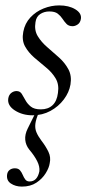

<svg xmlns="http://www.w3.org/2000/svg" viewBox="-20 -416 342 711"><path d="M100.8 11Q63 11 34.8 -7.2Q6.6 -25.4 10.6 -51.4Q12.8 -65 21.8 -71.9Q30.8 -78.8 41.2 -78.8Q54 -78.8 60.6 -68.4Q67.2 -58 74.2 -44.9Q81.2 -31.8 94 -21.4Q106.8 -11 131.2 -11Q158 -11 174.4 -26.2Q190.8 -41.4 194.6 -71.8Q199.4 -103 186.1 -125.5Q172.8 -148 150.5 -166.1Q128.2 -184.2 106.8 -202.8Q85.4 -221.4 72.8 -244.1Q60.2 -266.8 66.2 -298.2Q72 -329.4 92.4 -351.3Q112.8 -373.2 141.2 -384.6Q169.6 -396 199.2 -396Q235 -396 258.8 -381.6Q282.6 -367.2 279.6 -346.4Q277.4 -332 267.8 -325.5Q258.2 -319 249 -319Q234.6 -319 226.6 -327.2Q218.6 -335.4 211.5 -346.3Q204.4 -357.2 193.8 -365.4Q183.2 -373.6 162.6 -373.6Q143.8 -373.6 129 -364Q114.2 -354.4 111.4 -333.8Q106.4 -304.2 119.7 -282.2Q133 -260.2 155 -241.3Q177 -222.4 198.8 -202.8Q220.6 -183.2 233.4 -159.2Q246.2 -135.2 241 -103.2Q236.2 -74.2 216.4 -47.8Q196.6 -21.4 166.7 -5.2Q136.8 11 100.8 11ZM61 275Q37.2 275 19.9 263.3Q2.6 251.6 6.6 228.4Q8.6 218.4 16.4 212.8Q24.2 207.2 35 207.2Q47.6 207.2 53.9 214.5Q60.2 221.8 64.2 231.6Q68.2 241.4 73.7 248.7Q79.2 256 89.4 256Q118 256 125.8 218.4Q127.8 201 117.7 180.8Q107.6 160.6 88.4 138Q75.4 121.8 73.5 101.9Q71.6 82 82.6 60L112.4 0H124.4Q113.4 24 111.1 41.5Q108.8 59 114.8 73.5Q120.8 88 132.8 104Q149.6 125.8 159.3 146Q169 166.2 164.2 187.8Q162 204.8 149.3 225.4Q136.6 246 114.7 260.5Q92.8 275 61 275Z"/></svg>

Font: Cormorant Infant Light
Style: Italic
Weight: 300
Italic angle: -10°
Designer: Christian Thalmann (Catharsis Fonts)
Foundry: Catharsis Fonts
Version: Version 4.001